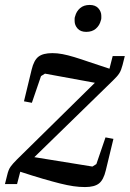

<svg xmlns="http://www.w3.org/2000/svg" viewBox="-37 -745 525 777"><path d="M307 12Q284 12 260 8.5Q236 5 206 -2.5Q176 -10 136.5 -21.5Q97 -33 45 -50L32 0H-17L-8 -36Q-3 -58 5.5 -70Q14 -82 31 -99L347 -410L145 -447L129 -437L92 -329L60 -335L91 -463Q100 -501 118.5 -515.5Q137 -530 175 -530Q195 -530 216 -526Q237 -522 263.5 -514Q290 -506 324.5 -494Q359 -482 406 -467L419 -518H468L459 -482Q456 -471 453 -463Q450 -455 445.5 -448Q441 -441 435 -434.5Q429 -428 420 -419L102 -109L337 -71L353 -81L390 -189L422 -183L391 -55Q382 -17 363.5 -2.5Q345 12 307 12ZM312 -616Q289 -616 277 -629.5Q265 -643 265 -660Q265 -665 265 -669.5Q265 -674 267 -679Q272 -699 287 -712Q302 -725 326 -725Q349 -725 361 -711.5Q373 -698 373 -681Q373 -676 373 -671.5Q373 -667 371 -662Q366 -642 351 -629Q336 -616 312 -616Z"/></svg>

Font: IBM Plex Serif Text
Style: Italic
Weight: 450
Italic angle: -14°
Designer: Mike Abbink, Paul van der Laan, Pieter van Rosmalen
Foundry: Bold Monday
Version: Version 3.001